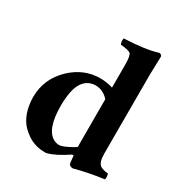

<svg xmlns="http://www.w3.org/2000/svg" viewBox="-167 -818 894 948"><g transform="rotate(30 280.5 -344.0)"><path d="M351.6 -94.7Q351.1 -107.9 351.1 -120.1V-366.2Q320.3 -401.4 275.9 -401.9Q228 -400.9 202.1 -358.9Q177.2 -316.9 176.8 -229Q176.8 -94.7 236.3 -63.5Q250.5 -56.6 266.1 -56.2Q285.2 -56.2 332.5 -82.5Q344.7 -89.4 351.6 -94.7ZM354.5 -47.9H346.2Q278.8 -2.9 235.8 8.3Q228.5 10.3 224.1 9.8Q166 9.8 123 -20Q115.2 -25.4 106.9 -32.2Q46.4 -79.1 38.1 -175.3Q37.1 -187.5 37.1 -198.2Q37.1 -302.2 115.2 -376.5Q187 -443.8 278.8 -443.8Q318.8 -443.4 351.1 -432.6V-563Q351.1 -615.2 339.4 -625.5Q328.1 -634.3 283.2 -638.2Q275.9 -652.8 279.8 -671.9Q403.3 -677.2 467.8 -698.2Q482.4 -696.8 483.9 -685.1Q483.9 -683.1 481 -583V-132.8Q481 -80.1 502 -66.9Q516.6 -58.1 545.9 -55.2Q551.3 -37.1 547.9 -22.9Q462.9 -11.7 381.8 9.8Q360.8 8.3 358.9 -6.8Q358.4 -8.8 354.5 -47.9Z"/></g></svg>

Font: Linux Libertine O
Style: Bold
Weight: 700
Designer: Philipp H. Poll
Foundry: Philipp H. Poll
Version: Version 5.0.0